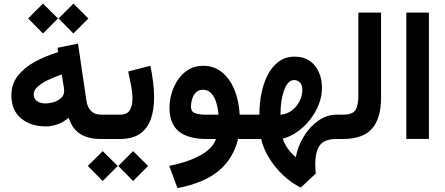

<svg xmlns="http://www.w3.org/2000/svg" viewBox="-20 -750 2403 1036"><path d="M376 -730.5 457 -650.4 376 -569.3 295.9 -650.4ZM211.9 -730.5 293 -650.4 211.9 -569.3 131.8 -650.4ZM524.9 0Q455.6 0 412.4 -27.6Q369.1 -55.2 351.1 -114.7Q294.9 -67.9 226.1 -67.9Q147 -67.9 94.2 -110.8Q41.5 -153.8 41.5 -236.3Q41.5 -296.9 76.4 -341.3Q111.3 -385.7 168.7 -417Q226.1 -448.2 293.9 -468.8L290.5 -492.2L400.9 -514.6L446.8 -203.6Q451.7 -171.9 470.9 -151.6Q490.2 -131.3 526.9 -131.3H541.5V0ZM326.2 -259.3Q326.2 -266.1 325 -274.2Q323.7 -282.2 322.3 -291.5L313 -348.1Q272.9 -334.5 238.5 -317.9Q204.1 -301.3 182.9 -282Q161.6 -262.7 161.6 -240.7Q161.6 -218.3 179 -205.1Q196.3 -191.9 224.6 -191.9Q248.5 -191.9 271.7 -199.5Q294.9 -207 310.5 -221.9Q326.2 -236.8 326.2 -259.3Z M626.5 0H521V-131.3H626.5Q666 -131.3 680.4 -155.3Q694.8 -179.2 694.8 -216.3Q694.8 -249.5 687.5 -288.3Q680.2 -327.1 671.9 -364.3L791.5 -395Q800.8 -350.6 806.2 -306.9Q811.5 -263.2 811.5 -223.6Q811.5 -159.7 794.4 -109.1Q777.3 -58.6 736.8 -29.3Q696.3 0 626.5 0ZM698.2 65.4 779.3 145.5 698.2 226.6 618.2 145.5ZM534.2 65.4 615.2 145.5 534.2 226.6 454.1 145.5Z M1076.2 -395Q1135.7 -395 1178.5 -359.6Q1221.2 -324.2 1245.4 -264.4Q1269.5 -204.6 1273.4 -131.3H1314.5V0H1264.6Q1238.8 106 1160.2 171.6Q1081.5 237.3 937.5 265.1L893.1 145Q988.8 126.5 1057.9 89.8Q1127 53.2 1145.5 0H1093.8Q996.6 0 945.6 -40.5Q894.5 -81.1 894.5 -169.9Q894.5 -206.1 905.8 -245.4Q917 -284.7 939.5 -318.6Q961.9 -352.5 996.1 -373.8Q1030.3 -395 1076.2 -395ZM1092.3 -131.3H1159.2Q1156.2 -165.5 1147 -196.3Q1137.7 -227.1 1120.4 -246.3Q1103 -265.6 1075.2 -265.6Q1050.8 -265.6 1036.4 -250.2Q1022 -234.9 1016.1 -213.6Q1010.3 -192.4 1010.3 -174.8Q1010.3 -147.5 1032.2 -139.4Q1054.2 -131.3 1092.3 -131.3Z M1294.9 0V-131.3H1379.9V-141.6Q1379.9 -189.5 1389.9 -242.2Q1399.9 -294.9 1422.1 -340.8Q1444.3 -386.7 1481 -415.5Q1517.6 -444.3 1570.8 -444.3Q1639.6 -444.3 1678.5 -396Q1717.3 -347.7 1717.3 -275.9Q1717.3 -230.5 1700 -186.3Q1682.6 -142.1 1652.8 -104.2Q1623 -66.4 1585.2 -39.6Q1547.4 -12.7 1505.9 -2Q1513.2 23.4 1532.5 51Q1551.8 78.6 1576.2 97.7Q1587.4 37.1 1619.9 -15.1Q1652.3 -67.4 1698.2 -99.4Q1744.1 -131.3 1796.4 -131.3H1812.5V0H1795.4Q1731.4 0 1706.3 33.2Q1681.2 66.4 1681.2 135.3Q1681.2 147.5 1681.9 160.4Q1682.6 173.3 1683.6 186.5L1603 262.2Q1553.7 238.3 1509.5 197Q1465.3 155.8 1433.3 104.5Q1401.4 53.2 1389.2 0ZM1566.4 -317.9Q1547.4 -317.9 1533.7 -301.3Q1520 -284.7 1511 -257.8Q1502 -231 1497.8 -200.2Q1493.7 -169.4 1493.7 -141.6V-130.9Q1525.9 -133.3 1552.5 -152.3Q1579.1 -171.4 1595.2 -201.7Q1611.3 -231.9 1611.3 -267.1Q1611.3 -290.5 1598.9 -304.2Q1586.4 -317.9 1566.4 -317.9Z M1793 -131.3H1830.6Q1883.3 -131.3 1898.4 -157Q1913.6 -182.6 1913.6 -231.4V-682.1H2036.1V-222.2Q2036.1 -112.3 1987.5 -56.2Q1939 0 1830.1 0H1793Z M2294.4 -682.1V-0.5H2172.4V-682.1Z"/></svg>

Font: Vazirmatn FD NL
Style: Bold
Weight: 700
Designer: Saber Rastikerdar
Foundry: Saber Rastikerdar
Version: Version 33.003